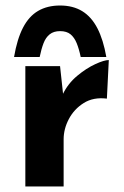

<svg xmlns="http://www.w3.org/2000/svg" viewBox="-20 -677 450 697"><path d="M198 -437 211 -317 208 -335Q227 -374 260 -401.5Q293 -429 325.5 -444Q358 -459 375 -459L368 -319Q319 -325 284 -303Q249 -281 230 -245Q211 -209 211 -171V0H72V-437ZM198 -657Q245 -657 278.5 -636.5Q312 -616 333.5 -574.5Q355 -533 366 -470H273Q267 -499 258.5 -520Q250 -541 236 -552.5Q222 -564 198 -564Q175 -564 160.5 -552.5Q146 -541 138 -520Q130 -499 124 -470H31Q42 -535 63.5 -576.5Q85 -618 118.5 -637.5Q152 -657 198 -657Z"/></svg>

Font: Josefin Sans Thin
Style: Bold
Weight: 700
Version: Version 2.000